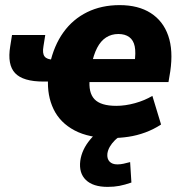

<svg xmlns="http://www.w3.org/2000/svg" viewBox="-20 -529 705 751"><path d="M416 11Q328 11 271.5 -19Q215 -49 189.5 -102Q164 -155 168 -223L182 -210H150Q70 -210 39 -243Q8 -276 20 -348L27 -392H157L150 -348Q145 -320 154.5 -308Q164 -296 188 -296H204L175 -278Q191 -351 228 -402.5Q265 -454 321 -481.5Q377 -509 448 -509Q521 -509 569.5 -478Q618 -447 638 -389.5Q658 -332 646 -250L639 -208H314L331 -222Q325 -167 349.5 -141Q374 -115 435 -115Q470 -115 508 -125.5Q546 -136 576 -154L610 -42Q581 -23 548.5 -11Q516 1 482.5 6Q449 11 416 11ZM443 -396Q416 -396 395 -382.5Q374 -369 360 -342Q346 -315 338 -275L329 -298H521L506 -283Q512 -323 507 -347.5Q502 -372 485.5 -384Q469 -396 443 -396ZM401 202Q344 202 316 175Q288 148 294 100Q300 56 333 16.5Q366 -23 416 -47L457 0Q441 8 429 20Q417 32 409.5 45Q402 58 400 72Q398 92 408.5 103Q419 114 439 114Q451 114 462.5 111.5Q474 109 489 105L494 185Q468 194 447 198Q426 202 401 202Z"/></svg>

Font: Nunito Sans 10pt SemiCondensed Black
Style: Italic
Weight: 900
Width: 4
Italic angle: -9°
Designer: Vernon Adams
Foundry: Vernon Adams
Version: Version 3.101;gftools[0.9.27]